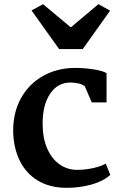

<svg xmlns="http://www.w3.org/2000/svg" viewBox="-20 -887 572 919"><path d="M43 0ZM490 -537V-397H419L386 -474Q373 -484 354 -488Q335 -492 317 -492Q256 -492 220 -438.5Q184 -385 184 -296Q184 -226 206 -176Q228 -126 265.5 -100Q303 -74 349 -74Q387 -74 426 -82.5Q465 -91 486 -104L508 -50Q475 -20 419 -4Q363 12 298 12Q219 12 161.5 -22.5Q104 -57 74 -119Q44 -181 43 -261Q43 -350 81 -418Q119 -486 186 -523.5Q253 -561 337 -562Q381 -562 425 -555.5Q469 -549 490 -537ZM186 -867 319 -756 451 -867 507 -836 376 -652H263L131 -837Z"/></svg>

Font: Martel ExtraBold
Style: Regular
Weight: 800
Designer: Dan Reynolds
Foundry: Dan Reynolds
Version: Version 1.001; ttfautohint (v1.1) -l 5 -r 5 -G 72 -x 0 -D la